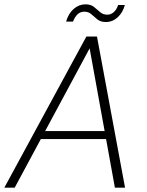

<svg xmlns="http://www.w3.org/2000/svg" viewBox="-30 -869 679 889"><path d="M-10 0 370 -700H419L549 0H502L385 -645L38 0ZM133 -225 154 -262H476L484 -225ZM276 -769Q287 -807 311.5 -828Q336 -849 366 -849Q390 -849 405 -837Q420 -825 433.5 -813Q447 -801 467 -801Q483 -801 496.5 -812.5Q510 -824 517 -846H548Q539 -811 515 -789Q491 -767 460 -767Q436 -767 421 -779Q406 -791 393 -803Q380 -815 360 -815Q343 -815 330 -803.5Q317 -792 308 -769Z"/></svg>

Font: DM Sans 11pt ExtraLight
Style: Italic
Weight: 250
Italic angle: -10°
Version: Version 4.004;gftools[0.9.30]